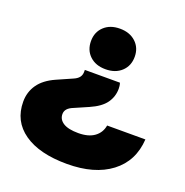

<svg xmlns="http://www.w3.org/2000/svg" viewBox="-137 -731 992 1028"><g transform="rotate(20 359.0 -217.0)"><path d="M477 -301Q477 -256 451 -219.5Q425 -183 363 -156L285 -122Q262 -113 251 -100.5Q240 -88 240 -71Q240 -40 268.5 -22Q297 -4 354 -4Q412 -4 445.5 -28.5Q479 -53 486 -95H704Q696 31 603 101.5Q510 172 353 172Q196 172 108 110.5Q20 49 20 -62Q20 -117 50 -160Q80 -203 143 -231L229 -269Q251 -278 261.5 -291Q272 -304 272 -323V-334H472Q475 -325 476 -316.5Q477 -308 477 -301ZM374 -606Q430 -606 464.5 -574Q499 -542 499 -491Q499 -439 464.5 -407Q430 -375 374 -375Q318 -375 284 -407Q250 -439 250 -491Q250 -542 284 -574Q318 -606 374 -606Z"/></g></svg>

Font: Unbounded ExtraBold
Style: Regular
Weight: 800
Designer: Luke Prowse, Jean-Baptiste Morizot, Fátima Lázaro, Florian Runge
Foundry: NaN
Version: Version 1.701;gftools[0.9.28.dev5+ged2979d]